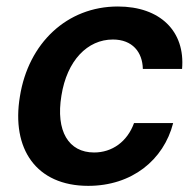

<svg xmlns="http://www.w3.org/2000/svg" viewBox="-20 -573 617 603"><path d="M257.1 10.7C394.2 10.7 494 -70.3 523.8 -186.4H400.9C379.6 -127.8 332 -94.1 275.6 -94.1C195.3 -94.1 154.5 -161.2 172.9 -272.7C190.3 -382.8 254.6 -448.9 334.5 -448.9C396 -448.9 427.6 -409.1 428.6 -356.5H551.8C562.1 -474.8 483 -552.6 350.1 -552.6C190 -552.6 69.2 -437.1 42.6 -270.6C14.9 -105.5 93.8 10.7 257.1 10.7Z"/></svg>

Font: Margiela Sans Semi Bold
Style: Italic
Weight: 600
Italic angle: -9.39999°
Designer: Stefan Endress, Andreas Faust
Version: Version 1.100;FEAKit 1.0